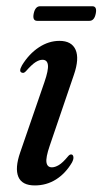

<svg xmlns="http://www.w3.org/2000/svg" viewBox="-20 -570 320 599"><path d="M142 -48Q151.5 -48 163.5 -55Q175.5 -62 192 -82Q198 -89.5 203.5 -88Q208 -87 209 -80.2Q210 -73.5 204.5 -63Q184.5 -29 154.8 -10.2Q125 8.5 88.5 8.5Q48.5 8.5 37.2 -18.5Q26 -45.5 43 -94.5L118.5 -313.5Q131.5 -351 129.5 -367.2Q127.5 -383.5 112.5 -383.5Q102.5 -383.5 90.8 -376Q79 -368.5 61 -348Q54.5 -341 49.5 -343Q37 -345.5 48.5 -366Q70.5 -402 101.2 -422.2Q132 -442.5 165.5 -442.5Q203.5 -442.5 215.8 -414.8Q228 -387 210.5 -336.5L135 -115Q122.5 -78.5 125 -63.2Q127.5 -48 142 -48ZM85.1 -527.5Q89.9 -550.5 105.2 -550.5H268Q283.2 -550.5 278.8 -528Q274.4 -505 259.1 -505H96Q80.7 -505 85.1 -527.5Z"/></svg>

Font: Fraunces 144pt Soft
Style: Italic
Weight: 400
Italic angle: -16°
Version: Version 1.000;[b76b70a41]